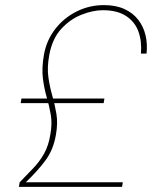

<svg xmlns="http://www.w3.org/2000/svg" viewBox="-20 -732 605 752"><path d="M54 0 57 -18Q86 -48 110.5 -73.5Q135 -99 152.5 -130Q170 -161 177 -204Q185 -247 179 -282Q173 -317 163 -351Q153 -385 148 -425Q143 -465 152 -517Q162 -574 196 -618Q230 -662 280 -687Q330 -712 387 -712Q434 -712 467.5 -696.5Q501 -681 521.5 -654.5Q542 -628 550 -594Q558 -560 554 -522H532Q536 -571 522 -609Q508 -647 473.5 -669.5Q439 -692 383 -692Q344 -692 299.5 -674.5Q255 -657 220 -619Q185 -581 173 -517Q164 -468 169.5 -429.5Q175 -391 185 -356.5Q195 -322 201 -285.5Q207 -249 199 -204Q189 -145 157.5 -103Q126 -61 81 -18H461L458 0ZM61 -328 64 -346H389L386 -328Z"/></svg>

Font: DM Sans Thin
Style: Italic
Weight: 250
Italic angle: -10°
Designer: Colophon Foundry, Jonny Pinhorn
Foundry: Colophon Foundry
Version: Version 4.004;gftools[0.9.30]